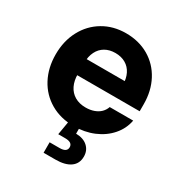

<svg xmlns="http://www.w3.org/2000/svg" viewBox="-172 -646 909 970"><g transform="rotate(30 282.0 -161.5)"><path d="M27.5 -257.4Q27.5 -335.4 60.1 -396.7Q92.7 -458.1 150.9 -492.7Q209.1 -527.3 282.9 -527.3Q358.1 -527.3 416.2 -493.5Q474.3 -459.6 506.5 -399Q538.7 -338.5 538.7 -260.6V-220.1H79.7V-314.3H466.8L398.6 -292.9Q398.6 -329.7 385 -357.1Q371.3 -384.6 345.9 -399.2Q320.6 -413.9 286.1 -413.9Q251.9 -413.9 226.6 -399.2Q201.4 -384.6 187.7 -357.1Q174 -329.7 174 -292.9V-227Q174 -188.5 187.9 -159.8Q201.9 -131.1 228.6 -115.4Q255.3 -99.8 292.3 -99.8Q318.8 -99.8 340.3 -107.5Q361.8 -115.2 376.3 -129.4Q390.7 -143.7 397.1 -162.8H534Q524.5 -111.9 489.9 -72.3Q455.4 -32.6 402.7 -10.4Q350 11.7 287.6 11.7Q210.4 11.7 151.4 -22.7Q92.3 -57.1 59.9 -118.2Q27.5 -179.3 27.5 -257.4ZM223.1 143.1H280.9Q302.3 143.1 313 135.9Q323.6 128.7 323.6 114.4Q323.6 100.3 313 93.1Q302.3 85.9 280.9 85.9H240.4L258.6 -21.1H317.2V0V38.5Q360.4 39.3 384.8 61.5Q409.3 83.8 409.3 119.3Q409.3 160.7 378.6 182.4Q347.9 204.1 292.3 204.1H223.1Z"/></g></svg>

Font: Intratopia Thin
Style: Regular
Weight: 100
Designer: Rasmus Andersson
Foundry: rsms
Version: Version 3.000;Glyphs 3.2.3 (3260)